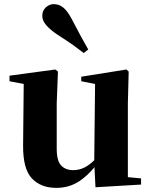

<svg xmlns="http://www.w3.org/2000/svg" viewBox="-20 -894 731 931"><path d="M253 17Q178 17 134.5 -29Q91 -75 92 -189L95 -487L26 -500V-527L248 -557L261 -547L255 -393V-174Q255 -114 276.5 -91.5Q298 -69 335 -69Q376 -69 411 -95Q425 -105 437 -117L441 -487L374 -500V-522L593 -557L604 -547L600 -393V-35L664 -29V1L443 14L438 -83Q406 -44 367 -17Q317 17 253 17ZM408 -654 386 -637Q363 -655 335 -675Q307 -695 257 -727Q223 -750 204 -772Q185 -794 185 -817Q185 -843 202.5 -858.5Q220 -874 240 -874Q266 -874 286 -858Q306 -842 325 -807Q355 -749 373.5 -715.5Q392 -682 408 -654Z"/></svg>

Font: Early Summer Mincho Heavy
Style: Regular
Weight: 900
Designer: GuiWonder
Version: Version 1.002